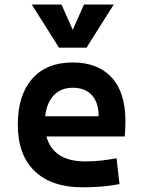

<svg xmlns="http://www.w3.org/2000/svg" viewBox="-20 -796 626 826"><path d="M335.4 9.8Q201.7 9.8 129.2 -59.8Q56.6 -129.4 56.6 -259.8Q56.6 -386.7 118.4 -457Q180.2 -527.3 292.5 -527.3Q400.9 -527.3 460.2 -462.9Q519.5 -398.4 519.5 -275.9Q519.5 -240.7 516.6 -209H179.7Q209 -101.6 347.2 -101.6Q381.3 -101.6 414.3 -105.2Q447.3 -108.9 481.4 -115.2L494.1 -3.9Q445.8 4.9 406 7.3Q366.2 9.8 335.4 9.8ZM174.3 -295.9H404.3Q404.3 -355.5 375 -387Q345.7 -418.5 293.5 -418.5Q242.7 -418.5 211.9 -386.7Q181.2 -355 174.3 -295.9ZM233.9 -590.8 116.7 -776.4H244.6L293 -667.5L341.3 -776.4H469.2L352.1 -590.8Z"/></svg>

Font: Cascadia Code SemiBold
Style: Regular
Weight: 600
Monospace: yes
Designer: Aaron Bell
Foundry: Saja Typeworks
Version: Version 2404.023; ttfautohint (v1.8.4)